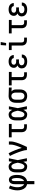

<svg xmlns="http://www.w3.org/2000/svg" viewBox="2244 -3040 1011 5540"><g transform="rotate(-90 2750.0 -270.5)"><path d="M205 215V4Q176 -1 149 -15Q122 -29 101 -51Q80 -73 66 -100Q52 -127 43.5 -155.5Q35 -184 31 -214Q27 -244 27 -274Q27 -338 42 -400Q57 -462 85 -520L166 -486Q143 -436 130 -382.5Q117 -329 117 -274Q117 -256 119 -237Q121 -218 124.5 -200Q128 -182 134.5 -164Q141 -146 150.5 -130Q160 -114 174 -100.5Q188 -87 205 -80V-343Q205 -364 207 -384.5Q209 -405 215 -424.5Q221 -444 231 -462Q241 -480 256.5 -493.5Q272 -507 292 -513.5Q312 -520 332 -520Q357 -520 380.5 -509.5Q404 -499 420.5 -479.5Q437 -460 447 -436.5Q457 -413 462.5 -388.5Q468 -364 470.5 -339Q473 -314 473 -289Q473 -257 470 -226Q467 -195 459 -165Q451 -135 437 -106.5Q423 -78 402 -55Q381 -32 353.5 -16.5Q326 -1 295 4V215ZM295 -80Q314 -88 328 -102.5Q342 -117 352 -134.5Q362 -152 368 -171.5Q374 -191 377 -210.5Q380 -230 381.5 -250Q383 -270 383 -291Q383 -301 382.5 -311.5Q382 -322 381 -332.5Q380 -343 379 -353.5Q378 -364 376 -374.5Q374 -385 371 -395.5Q368 -406 363.5 -415.5Q359 -425 351 -432.5Q343 -440 332 -440Q323 -440 316 -433Q309 -426 305.5 -417Q302 -408 300 -399Q298 -390 297 -380.5Q296 -371 295.5 -362Q295 -353 295 -343Z M720 8Q694 8 669 2Q644 -4 622.5 -18.5Q601 -33 586 -54Q571 -75 562 -99Q553 -123 549.5 -148.5Q546 -174 546 -200V-320Q546 -346 549.5 -371.5Q553 -397 562 -421Q571 -445 586 -466Q601 -487 622.5 -501.5Q644 -516 669 -522Q694 -528 720 -528Q742 -528 763 -519.5Q784 -511 800.5 -495.5Q817 -480 828.5 -461Q840 -442 850 -421Q853 -446 857 -470.5Q861 -495 865 -520H952Q938 -456 925.5 -391.5Q913 -327 899 -263Q914 -198 927 -132Q940 -66 954 0H867Q863 -26 859 -52Q855 -78 851 -103Q842 -83 830 -63Q818 -43 802 -27Q786 -11 764.5 -1.5Q743 8 720 8ZM720 -72Q739 -72 754.5 -85Q770 -98 780 -115Q790 -132 796.5 -150.5Q803 -169 808 -188Q813 -207 817 -226Q821 -245 825 -264Q821 -282 817 -300.5Q813 -319 807.5 -337.5Q802 -356 795.5 -373.5Q789 -391 779.5 -407.5Q770 -424 754.5 -436Q739 -448 720 -448Q706 -448 692 -443Q678 -438 668 -427.5Q658 -417 652 -404Q646 -391 642 -377Q638 -363 637 -348.5Q636 -334 636 -320V-200Q636 -186 637 -171.5Q638 -157 642 -143Q646 -129 652 -116Q658 -103 668 -92.5Q678 -82 692 -77Q706 -72 720 -72Z M1190 0Q1190 -33 1182.5 -64.5Q1175 -96 1166 -127.5Q1157 -159 1146.5 -190Q1136 -221 1124.5 -251.5Q1113 -282 1101 -312.5Q1089 -343 1076 -372.5Q1063 -402 1049 -431.5Q1035 -461 1019 -490L1098 -528Q1123 -483 1144 -436.5Q1165 -390 1184.5 -342Q1204 -294 1221 -246Q1238 -198 1252 -149Q1264 -174 1274.5 -200Q1285 -226 1295 -252Q1305 -278 1314 -304.5Q1323 -331 1330.5 -358Q1338 -385 1343 -412.5Q1348 -440 1348 -468V-520H1438V-468Q1438 -427 1428.5 -386Q1419 -345 1406.5 -305.5Q1394 -266 1379.5 -227.5Q1365 -189 1348.5 -151Q1332 -113 1315 -75Q1298 -37 1280 0Z M1860 0Q1839 0 1818.5 -3.5Q1798 -7 1779 -16Q1760 -25 1745 -40Q1730 -55 1721 -74Q1712 -93 1708.5 -113.5Q1705 -134 1705 -155V-440H1556V-520H1944V-440H1795V-155Q1795 -141 1798 -127Q1801 -113 1810 -101.5Q1819 -90 1832.5 -85Q1846 -80 1860 -80H1934V0Z M2220 8Q2194 8 2169 2Q2144 -4 2122.5 -18.5Q2101 -33 2086 -54Q2071 -75 2062 -99Q2053 -123 2049.5 -148.5Q2046 -174 2046 -200V-320Q2046 -346 2049.5 -371.5Q2053 -397 2062 -421Q2071 -445 2086 -466Q2101 -487 2122.5 -501.5Q2144 -516 2169 -522Q2194 -528 2220 -528Q2242 -528 2263 -519.5Q2284 -511 2300.5 -495.5Q2317 -480 2328.5 -461Q2340 -442 2350 -421Q2353 -446 2357 -470.5Q2361 -495 2365 -520H2452Q2438 -456 2425.5 -391.5Q2413 -327 2399 -263Q2414 -198 2427 -132Q2440 -66 2454 0H2367Q2363 -26 2359 -52Q2355 -78 2351 -103Q2342 -83 2330 -63Q2318 -43 2302 -27Q2286 -11 2264.5 -1.5Q2243 8 2220 8ZM2220 -72Q2239 -72 2254.5 -85Q2270 -98 2280 -115Q2290 -132 2296.5 -150.5Q2303 -169 2308 -188Q2313 -207 2317 -226Q2321 -245 2325 -264Q2321 -282 2317 -300.5Q2313 -319 2307.5 -337.5Q2302 -356 2295.5 -373.5Q2289 -391 2279.5 -407.5Q2270 -424 2254.5 -436Q2239 -448 2220 -448Q2206 -448 2192 -443Q2178 -438 2168 -427.5Q2158 -417 2152 -404Q2146 -391 2142 -377Q2138 -363 2137 -348.5Q2136 -334 2136 -320V-200Q2136 -186 2137 -171.5Q2138 -157 2142 -143Q2146 -129 2152 -116Q2158 -103 2168 -92.5Q2178 -82 2192 -77Q2206 -72 2220 -72Z M2749 8Q2722 8 2695.5 2.5Q2669 -3 2645 -16Q2621 -29 2603 -49.5Q2585 -70 2574 -94.5Q2563 -119 2558.5 -146Q2554 -173 2554 -200V-320Q2554 -346 2558 -371.5Q2562 -397 2572 -421Q2582 -445 2598.5 -465.5Q2615 -486 2637.5 -499.5Q2660 -513 2685 -520.5Q2710 -528 2736 -528H2750L2994 -520V-440L2881 -444Q2895 -433 2906.5 -419Q2918 -405 2925 -389Q2932 -373 2935 -355.5Q2938 -338 2938 -320V-200Q2938 -173 2934 -146.5Q2930 -120 2919.5 -95.5Q2909 -71 2891.5 -50.5Q2874 -30 2851.5 -16.5Q2829 -3 2802.5 2.5Q2776 8 2749 8ZM2749 -72Q2764 -72 2779 -76Q2794 -80 2806 -89.5Q2818 -99 2826.5 -112Q2835 -125 2840 -139.5Q2845 -154 2846.5 -169.5Q2848 -185 2848 -200V-320Q2848 -342 2844 -363.5Q2840 -385 2829 -404Q2818 -423 2799 -434.5Q2780 -446 2758 -448H2743Q2720 -448 2699.5 -437Q2679 -426 2666 -407Q2653 -388 2648.5 -365.5Q2644 -343 2644 -320V-200Q2644 -177 2649 -153.5Q2654 -130 2667.5 -111Q2681 -92 2703 -82Q2725 -72 2749 -72Z M3360 0Q3339 0 3318.5 -3.5Q3298 -7 3279 -16Q3260 -25 3245 -40Q3230 -55 3221 -74Q3212 -93 3208.5 -113.5Q3205 -134 3205 -155V-440H3056V-520H3444V-440H3295V-155Q3295 -141 3298 -127Q3301 -113 3310 -101.5Q3319 -90 3332.5 -85Q3346 -80 3360 -80H3434V0Z M3747 8Q3723 8 3699 5Q3675 2 3652 -6Q3629 -14 3609 -27.5Q3589 -41 3574.5 -60.5Q3560 -80 3553 -103.5Q3546 -127 3546 -151Q3546 -171 3551 -190.5Q3556 -210 3568 -226Q3580 -242 3597 -253Q3614 -264 3632 -272Q3617 -279 3603 -289.5Q3589 -300 3579.5 -314Q3570 -328 3566 -345Q3562 -362 3562 -379Q3562 -401 3568 -423Q3574 -445 3587.5 -463Q3601 -481 3619.5 -494Q3638 -507 3659 -514.5Q3680 -522 3702.5 -525Q3725 -528 3747 -528Q3769 -528 3791.5 -525Q3814 -522 3834.5 -514.5Q3855 -507 3873.5 -494.5Q3892 -482 3905 -464Q3918 -446 3925 -424.5Q3932 -403 3932 -381V-379H3842Q3842 -396 3833 -410.5Q3824 -425 3810 -433.5Q3796 -442 3780 -445Q3764 -448 3747 -448Q3731 -448 3714 -445Q3697 -442 3683 -433.5Q3669 -425 3660.5 -409.5Q3652 -394 3652 -378Q3652 -367 3655.5 -356Q3659 -345 3667 -337Q3675 -329 3685 -323.5Q3695 -318 3705.5 -315Q3716 -312 3727.5 -311Q3739 -310 3750 -310H3806V-230H3750Q3737 -230 3724 -229Q3711 -228 3698.5 -224.5Q3686 -221 3674.5 -215Q3663 -209 3654 -200Q3645 -191 3640.5 -178.5Q3636 -166 3636 -153Q3636 -133 3646 -115.5Q3656 -98 3672.5 -88.5Q3689 -79 3708.5 -75.5Q3728 -72 3747 -72Q3766 -72 3784.5 -75Q3803 -78 3819.5 -87Q3836 -96 3847 -112Q3858 -128 3858 -147H3948V-146Q3948 -123 3940.5 -100Q3933 -77 3918 -58Q3903 -39 3883 -26Q3863 -13 3840.5 -5.5Q3818 2 3794.5 5Q3771 8 3747 8Z M4360 0Q4339 0 4318.5 -3.5Q4298 -7 4279 -16Q4260 -25 4245 -40Q4230 -55 4221 -74Q4212 -93 4208.5 -113.5Q4205 -134 4205 -155V-440H4075V-520H4295V-155Q4295 -141 4298 -127Q4301 -113 4310 -101.5Q4319 -90 4332.5 -85Q4346 -80 4360 -80H4434V0ZM4208 -600 4219 -756H4307L4279 -600Z M4860 0Q4839 0 4818.5 -3.5Q4798 -7 4779 -16Q4760 -25 4745 -40Q4730 -55 4721 -74Q4712 -93 4708.5 -113.5Q4705 -134 4705 -155V-440H4556V-520H4944V-440H4795V-155Q4795 -141 4798 -127Q4801 -113 4810 -101.5Q4819 -90 4832.5 -85Q4846 -80 4860 -80H4934V0Z M5247 8Q5223 8 5199 5Q5175 2 5152 -6Q5129 -14 5109 -27.5Q5089 -41 5074.5 -60.5Q5060 -80 5053 -103.5Q5046 -127 5046 -151Q5046 -171 5051 -190.5Q5056 -210 5068 -226Q5080 -242 5097 -253Q5114 -264 5132 -272Q5117 -279 5103 -289.5Q5089 -300 5079.5 -314Q5070 -328 5066 -345Q5062 -362 5062 -379Q5062 -401 5068 -423Q5074 -445 5087.5 -463Q5101 -481 5119.5 -494Q5138 -507 5159 -514.5Q5180 -522 5202.5 -525Q5225 -528 5247 -528Q5269 -528 5291.5 -525Q5314 -522 5334.5 -514.5Q5355 -507 5373.5 -494.5Q5392 -482 5405 -464Q5418 -446 5425 -424.5Q5432 -403 5432 -381V-379H5342Q5342 -396 5333 -410.5Q5324 -425 5310 -433.5Q5296 -442 5280 -445Q5264 -448 5247 -448Q5231 -448 5214 -445Q5197 -442 5183 -433.5Q5169 -425 5160.5 -409.5Q5152 -394 5152 -378Q5152 -367 5155.5 -356Q5159 -345 5167 -337Q5175 -329 5185 -323.5Q5195 -318 5205.5 -315Q5216 -312 5227.5 -311Q5239 -310 5250 -310H5306V-230H5250Q5237 -230 5224 -229Q5211 -228 5198.5 -224.5Q5186 -221 5174.5 -215Q5163 -209 5154 -200Q5145 -191 5140.5 -178.5Q5136 -166 5136 -153Q5136 -133 5146 -115.5Q5156 -98 5172.5 -88.5Q5189 -79 5208.5 -75.5Q5228 -72 5247 -72Q5266 -72 5284.5 -75Q5303 -78 5319.5 -87Q5336 -96 5347 -112Q5358 -128 5358 -147H5448V-146Q5448 -123 5440.5 -100Q5433 -77 5418 -58Q5403 -39 5383 -26Q5363 -13 5340.5 -5.5Q5318 2 5294.5 5Q5271 8 5247 8Z"/></g></svg>

Font: Iosevka Curly Medium
Style: Regular
Weight: 500
Monospace: yes
Designer: Belleve Invis
Foundry: Belleve Invis
Version: Version 22.1.2; ttfautohint (v1.8.4)